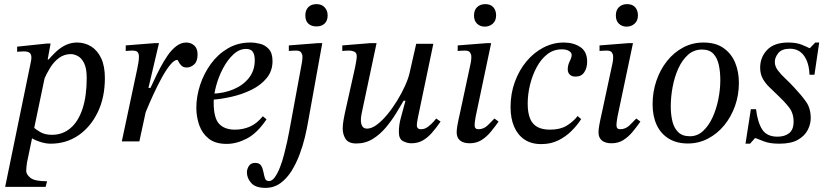

<svg xmlns="http://www.w3.org/2000/svg" viewBox="-20 -685 3998 930"><path d="M225 11Q199 11 169.5 0.5Q140 -10 128 -20L141 -70Q153 -58 175.5 -45Q198 -32 232 -32Q283 -32 321 -64Q359 -96 379.5 -157.5Q400 -219 400 -307Q400 -355 387 -380Q374 -405 356 -414Q338 -423 324 -423Q291 -423 266 -404.5Q241 -386 223 -357Q205 -328 191 -295L202 -381Q228 -413 252 -435Q276 -457 301 -468Q326 -479 353 -479Q391 -479 421.5 -460Q452 -441 470 -403Q488 -365 488 -307Q488 -213 453.5 -141.5Q419 -70 360 -29.5Q301 11 225 11ZM201 220H5L130 -388Q131 -393 131.5 -397.5Q132 -402 132 -407Q132 -422 123.5 -429Q115 -436 95 -436Q84 -436 73.5 -435Q63 -434 63 -434V-459L206 -474H225L211 -397H215L111 101Q110 108 108.5 120Q107 132 107 143Q107 160 127.5 176.5Q148 193 208 193Z M665 -90 704 -249Q713 -267 726 -295.5Q739 -324 755.5 -355.5Q772 -387 791.5 -415.5Q811 -444 834 -461.5Q857 -479 882 -479Q905 -479 921 -464.5Q937 -450 937 -421Q937 -388 920.5 -373Q904 -358 884 -358Q868 -358 858.5 -367.5Q849 -377 845 -386Q841 -395 839 -395Q824 -395 804 -370.5Q784 -346 763 -307.5Q742 -269 722.5 -226.5Q703 -184 688 -147Q673 -110 665 -90ZM655 0H570L644 -348Q647 -362 650 -379.5Q653 -397 653 -410Q653 -424 647 -432Q641 -440 620 -440Q612 -440 600.5 -439Q589 -438 589 -438V-465L728 -476H750L699 -259H711Z M1078 12Q1023 12 991 -13.5Q959 -39 945 -79Q931 -119 931 -163Q931 -217 949 -272.5Q967 -328 1001 -375Q1035 -422 1083.5 -450.5Q1132 -479 1193 -479Q1215 -479 1239.5 -473Q1264 -467 1282 -447.5Q1300 -428 1300 -389Q1300 -341 1271.5 -306.5Q1243 -272 1198 -250Q1153 -228 1102.5 -216.5Q1052 -205 1008 -202V-231Q1066 -233 1112.5 -253Q1159 -273 1186.5 -308.5Q1214 -344 1214 -393Q1214 -420 1204.5 -434Q1195 -448 1172 -448Q1139 -448 1110.5 -421.5Q1082 -395 1060.5 -354.5Q1039 -314 1027 -269.5Q1015 -225 1015 -189Q1015 -113 1041.5 -85Q1068 -57 1118 -57Q1156 -57 1190 -71.5Q1224 -86 1253 -122L1271 -107Q1226 -40 1176 -14Q1126 12 1078 12Z M1266 225Q1218 225 1197 201.5Q1176 178 1176 150Q1176 134 1185.5 119Q1195 104 1216 104Q1237 104 1245 117.5Q1253 131 1256 148Q1259 165 1263.5 178.5Q1268 192 1283 192Q1298 192 1311.5 173Q1325 154 1336.5 124.5Q1348 95 1356.5 61.5Q1365 28 1371.5 -1.5Q1378 -31 1381 -49L1442 -380Q1442 -380 1443.5 -389Q1445 -398 1445 -411Q1445 -421 1439 -430.5Q1433 -440 1413 -440Q1400 -440 1389.5 -439Q1379 -438 1379 -438V-465L1519 -476H1541L1471 -88Q1466 -59 1456.5 -19Q1447 21 1431 63.5Q1415 106 1392.5 142.5Q1370 179 1338.5 202Q1307 225 1266 225ZM1513 -557Q1488 -557 1473.5 -570.5Q1459 -584 1459 -610Q1459 -636 1473.5 -650.5Q1488 -665 1513 -665Q1538 -665 1552.5 -649.5Q1567 -634 1567 -610Q1567 -585 1552.5 -571Q1538 -557 1513 -557Z M1706 10Q1668 10 1654 -12Q1640 -34 1640 -62Q1640 -82 1644 -103.5Q1648 -125 1650 -135L1698 -350Q1698 -350 1700.5 -362Q1703 -374 1705.5 -389Q1708 -404 1708 -413Q1708 -429 1696.5 -434.5Q1685 -440 1672 -440Q1662 -440 1654 -439.5Q1646 -439 1638 -438V-465L1773 -476H1804L1735 -151Q1735 -151 1731.5 -134Q1728 -117 1728 -103Q1728 -85 1735 -73.5Q1742 -62 1758 -62Q1780 -62 1805.5 -81Q1831 -100 1856.5 -131Q1882 -162 1904 -198Q1926 -234 1942 -269.5Q1958 -305 1964 -332L1996 -473H2079L2005 -119Q2005 -119 2002 -103Q1999 -87 1999 -76Q1999 -70 2003.5 -64.5Q2008 -59 2020 -59Q2038 -59 2054.5 -72Q2071 -85 2082 -98Q2093 -111 2093 -111L2114 -96Q2092 -64 2071 -40.5Q2050 -17 2026.5 -4Q2003 9 1972 9Q1952 9 1932 -1.5Q1912 -12 1912 -45Q1912 -80 1921.5 -114Q1931 -148 1944 -197H1935Q1920 -171 1898.5 -136Q1877 -101 1849 -67.5Q1821 -34 1785.5 -12Q1750 10 1706 10Z M2255 9Q2225 9 2208.5 -4.5Q2192 -18 2192 -44Q2192 -57 2195.5 -77.5Q2199 -98 2209 -142L2260 -380Q2260 -380 2261.5 -389Q2263 -398 2263 -411Q2263 -421 2257 -430.5Q2251 -440 2231 -440Q2218 -440 2207.5 -439Q2197 -438 2197 -438V-465L2337 -476H2359L2284 -120Q2284 -120 2281.5 -104.5Q2279 -89 2279 -78Q2279 -59 2297 -59Q2323 -59 2343 -78.5Q2363 -98 2375 -111L2395 -96Q2378 -72 2358 -47.5Q2338 -23 2313 -7Q2288 9 2255 9ZM2328 -556Q2306 -556 2291 -570Q2276 -584 2276 -610Q2276 -636 2291 -650.5Q2306 -665 2331 -665Q2356 -665 2369.5 -650Q2383 -635 2383 -610Q2383 -585 2367 -570.5Q2351 -556 2328 -556Z M2602 13Q2553 13 2520 -9.5Q2487 -32 2470 -72Q2453 -112 2453 -167Q2453 -231 2473.5 -287.5Q2494 -344 2529.5 -387Q2565 -430 2612 -454.5Q2659 -479 2711 -479Q2758 -479 2791 -457Q2824 -435 2824 -386Q2824 -356 2810 -335Q2796 -314 2768 -314Q2750 -314 2740 -323.5Q2730 -333 2730 -349Q2730 -369 2739.5 -388Q2749 -407 2749 -419Q2749 -430 2736.5 -438Q2724 -446 2701 -446Q2661 -446 2630.5 -422Q2600 -398 2579 -358.5Q2558 -319 2547 -273Q2536 -227 2536 -183Q2536 -139 2547.5 -111Q2559 -83 2583 -70Q2607 -57 2644 -57Q2693 -57 2724.5 -76Q2756 -95 2778 -123L2795 -108Q2775 -77 2747 -49.5Q2719 -22 2683 -4.5Q2647 13 2602 13Z M2942 9Q2912 9 2895.5 -4.5Q2879 -18 2879 -44Q2879 -57 2882.5 -77.5Q2886 -98 2896 -142L2947 -380Q2947 -380 2948.5 -389Q2950 -398 2950 -411Q2950 -421 2944 -430.5Q2938 -440 2918 -440Q2905 -440 2894.5 -439Q2884 -438 2884 -438V-465L3024 -476H3046L2971 -120Q2971 -120 2968.5 -104.5Q2966 -89 2966 -78Q2966 -59 2984 -59Q3010 -59 3030 -78.5Q3050 -98 3062 -111L3082 -96Q3065 -72 3045 -47.5Q3025 -23 3000 -7Q2975 9 2942 9ZM3015 -556Q2993 -556 2978 -570Q2963 -584 2963 -610Q2963 -636 2978 -650.5Q2993 -665 3018 -665Q3043 -665 3056.5 -650Q3070 -635 3070 -610Q3070 -585 3054 -570.5Q3038 -556 3015 -556Z M3312 10Q3257 10 3218.5 -14Q3180 -38 3160.5 -80.5Q3141 -123 3141 -180Q3141 -240 3159.5 -294Q3178 -348 3211 -389.5Q3244 -431 3289 -455Q3334 -479 3387 -479Q3447 -479 3485 -452Q3523 -425 3541 -381Q3559 -337 3559 -284Q3559 -224 3540 -171Q3521 -118 3487.5 -77.5Q3454 -37 3409 -13.5Q3364 10 3312 10ZM3322 -25Q3358 -25 3385.5 -50.5Q3413 -76 3431.5 -116.5Q3450 -157 3459.5 -204.5Q3469 -252 3469 -297Q3469 -338 3461.5 -371.5Q3454 -405 3435 -425Q3416 -445 3380 -445Q3341 -445 3312.5 -419.5Q3284 -394 3265.5 -353Q3247 -312 3238 -263.5Q3229 -215 3229 -169Q3229 -132 3236.5 -99Q3244 -66 3264.5 -45.5Q3285 -25 3322 -25Z M3755 11Q3708 11 3679.5 -0.5Q3651 -12 3640 -16H3637L3613 11H3591L3617 -156H3642Q3650 -91 3672.5 -57Q3695 -23 3746 -23Q3781 -23 3802.5 -40Q3824 -57 3824 -96Q3824 -137 3801.5 -165.5Q3779 -194 3750 -221Q3730 -241 3709.5 -260Q3689 -279 3675.5 -302.5Q3662 -326 3662 -357Q3662 -408 3696 -443.5Q3730 -479 3798 -479Q3838 -479 3864.5 -468Q3891 -457 3900 -452H3903L3929 -479H3948L3925 -323H3901Q3899 -381 3874.5 -415Q3850 -449 3806 -449Q3767 -449 3750 -428Q3733 -407 3733 -385Q3733 -364 3747.5 -344.5Q3762 -325 3784 -304.5Q3806 -284 3828 -260Q3860 -226 3883.5 -193.5Q3907 -161 3907 -113Q3907 -84 3892.5 -55.5Q3878 -27 3845 -8Q3812 11 3755 11Z"/></svg>

Font: STIX Two Text
Style: Italic
Weight: 400
Italic angle: -12°
Designer: Ross Mills, John Hudson & Paul Hanslow, Tiro Typeworks Ltd; with prior portions MicroPress Inc. and Coen Hoffman, Elsevi
Foundry: Tiro Typeworks Ltd
Version: Version 2.13 b171